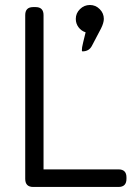

<svg xmlns="http://www.w3.org/2000/svg" viewBox="-20 -742 552 762"><path d="M310.1 -574.2 319.8 -613.8Q302.7 -619.1 291.7 -633.8Q280.8 -648.4 280.8 -667Q280.8 -689.5 297.4 -705.8Q314 -722.2 336.9 -722.2Q359.4 -722.2 375.7 -705.8Q392.1 -689.5 392.1 -667Q392.1 -651.4 380.9 -628.9L345.2 -561Q334 -538.1 307.1 -538.1Q305.2 -538.1 304.9 -542.2Q304.7 -546.4 305.9 -554.7Q307.1 -563 310.1 -574.2ZM450.2 0H111.8Q80.1 0 80.1 -32.2V-682.1Q80.1 -713.9 111.8 -713.9H121.1Q152.8 -713.9 152.8 -682.1V-69.8H450.2Q481.9 -69.8 481.9 -38.1V-32.2Q481.9 0 450.2 0Z"/></svg>

Font: Arcon Rounded-
Style: Regular
Weight: 400
Designer: M. Zarth
Foundry: martin zarth - visuelle & digitale kommunikation
Version: Version 1.110;PS 001.110;hotconv 1.0.70;makeotf.lib2.5.58329